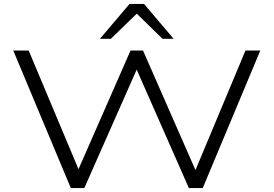

<svg xmlns="http://www.w3.org/2000/svg" viewBox="-20 -964 1402 984"><path d="M343 0 48 -705H127L394 -69H370L649 -705H713L992 -69H972L1238 -705H1314L1019 0H948L674 -622H687L412 0ZM492 -765 644 -944H718L870 -765H813L681 -894L548 -765Z"/></svg>

Font: Nunito Sans 10pt Expanded Light
Style: Regular
Weight: 300
Width: 7
Designer: Vernon Adams
Foundry: Vernon Adams
Version: Version 3.101;gftools[0.9.27]